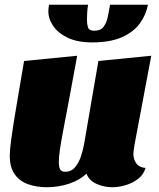

<svg xmlns="http://www.w3.org/2000/svg" viewBox="-20 -766 669 806"><path d="M176 20Q134 20 98.5 7.5Q63 -5 42 -34Q21 -63 21 -113Q21 -135 27 -180.5Q33 -226 46.5 -306Q60 -386 81 -510L304 -532Q284 -422 269.5 -345.5Q255 -269 245.5 -219Q236 -169 231.5 -138Q227 -107 227 -88Q227 -77 228.5 -67Q230 -57 235.5 -51Q241 -45 254 -45Q279 -45 295 -64Q311 -83 320 -110.5Q329 -138 333 -161L393 -510L615 -532L545 -160Q544 -152 542 -140Q540 -128 540 -118Q540 -98 552 -80.5Q564 -63 591 -61Q583 -33 559.5 -15Q536 3 507 11.5Q478 20 451 20Q417 20 385.5 6Q354 -8 343 -37Q315 -10 270.5 5Q226 20 176 20ZM366 -588Q306 -588 265.5 -607Q225 -626 204 -656Q183 -686 183 -719Q183 -731 186 -746H350Q347 -732 346 -713.5Q345 -695 345 -681Q345 -665 349.5 -651Q354 -637 376 -637Q403 -637 415.5 -654.5Q428 -672 433 -697.5Q438 -723 442 -746H601Q593 -703 566.5 -667Q540 -631 491 -609.5Q442 -588 366 -588Z"/></svg>

Font: Sansita Swashed Light Black
Style: Regular
Weight: 900
Version: Version 1.003